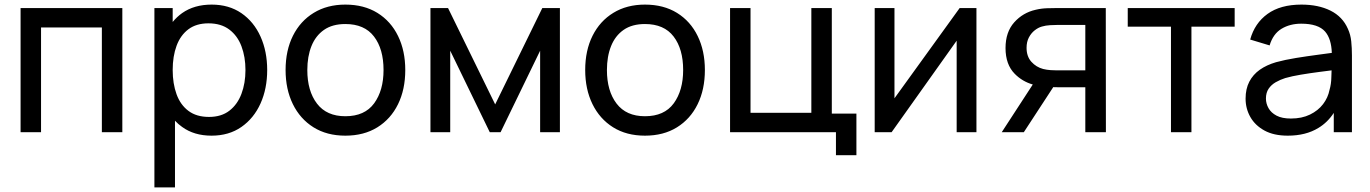

<svg xmlns="http://www.w3.org/2000/svg" viewBox="-20 -575 5960 835"><path d="M69.5 0V-540H512V0H423V-455.5H158.5V0Z M900 15Q824 15 772 -23Q755 -35 741 -50V240H651.5V-540H731V-479.5Q749 -501.5 772 -518Q824.5 -555 900.5 -555Q975.5 -555 1029.8 -517.8Q1084 -480.5 1113 -416Q1142 -351.5 1142 -270.5Q1142 -189.5 1113 -125Q1084 -60.5 1029.8 -22.8Q975.5 15 900 15ZM889 -66.5Q942.5 -66.5 977.5 -93.5Q1012.5 -120.5 1030 -166.8Q1047.5 -213 1047.5 -270.5Q1047.5 -327.5 1030.2 -373.5Q1013 -419.5 977.2 -446.5Q941.5 -473.5 886.5 -473.5Q834 -473.5 799.5 -447.8Q765 -422 748 -376.2Q731 -330.5 731 -270.5Q731 -211.5 747.8 -165.2Q764.5 -119 799.5 -92.8Q834.5 -66.5 889 -66.5Z M1482 15Q1401.5 15 1343.2 -21.5Q1285 -58 1253.5 -122.5Q1222 -187 1222 -270.5Q1222 -355.5 1254 -419.5Q1286 -483.5 1344.5 -519.2Q1403 -555 1482 -555Q1563 -555 1621.5 -518.8Q1680 -482.5 1711.2 -418.2Q1742.5 -354 1742.5 -270.5Q1742.5 -186 1711 -121.8Q1679.5 -57.5 1621 -21.2Q1562.5 15 1482 15ZM1482 -69.5Q1566 -69.5 1607 -125.5Q1648 -181.5 1648 -270.5Q1648 -362 1606.5 -416.2Q1565 -470.5 1482 -470.5Q1425.5 -470.5 1389 -445Q1352.5 -419.5 1334.5 -374.5Q1316.5 -329.5 1316.5 -270.5Q1316.5 -179.5 1358.5 -124.5Q1400.5 -69.5 1482 -69.5Z M1852 0V-540H1928.5L2133.5 -121L2338.5 -540H2415V0H2329V-354.5L2157 0H2110L1938 -354.5V0Z M2785 15Q2704.5 15 2646.2 -21.5Q2588 -58 2556.5 -122.5Q2525 -187 2525 -270.5Q2525 -355.5 2557 -419.5Q2589 -483.5 2647.5 -519.2Q2706 -555 2785 -555Q2866 -555 2924.5 -518.8Q2983 -482.5 3014.2 -418.2Q3045.5 -354 3045.5 -270.5Q3045.5 -186 3014 -121.8Q2982.5 -57.5 2924 -21.2Q2865.5 15 2785 15ZM2785 -69.5Q2869 -69.5 2910 -125.5Q2951 -181.5 2951 -270.5Q2951 -362 2909.5 -416.2Q2868 -470.5 2785 -470.5Q2728.5 -470.5 2692 -445Q2655.5 -419.5 2637.5 -374.5Q2619.5 -329.5 2619.5 -270.5Q2619.5 -179.5 2661.5 -124.5Q2703.5 -69.5 2785 -69.5Z M3615.5 100V0H3155V-540H3244V-84.5H3508.5V-540H3597.5V-81H3704.5V100Z M4226.5 -540V0H4140.5V-398L3857.5 0H3784V-540H3870V-147.5L4153.5 -540Z M4700 0V-195.5H4583.5Q4572.5 -195.5 4560.5 -196L4432.5 0H4336.5L4471.5 -207.5Q4426 -220.5 4393 -254Q4353 -294.5 4353 -366Q4353 -435.5 4390.8 -477.8Q4428.5 -520 4484 -532.5Q4509 -538.5 4534.8 -539.2Q4560.5 -540 4578.5 -540H4789L4789.5 0ZM4577 -269H4700V-466.5H4577Q4565.5 -466.5 4546.8 -465.5Q4528 -464.5 4511 -459.5Q4495 -455 4479.8 -443Q4464.5 -431 4454.5 -412Q4444.5 -393 4444.5 -367Q4444.5 -329.5 4465.5 -306.2Q4486.5 -283 4516.5 -275Q4533 -271 4549.2 -270Q4565.5 -269 4577 -269Z M5072.5 0V-459H4884.5V-540H5349.5V-459H5161.5V0Z M5580.5 15Q5520 15 5479.2 -7.2Q5438.5 -29.5 5417.8 -66Q5397 -102.5 5397 -146Q5397 -188.5 5413.2 -219.8Q5429.5 -251 5459 -271.8Q5488.5 -292.5 5529.5 -304.5Q5568 -315 5615.8 -322.8Q5663.5 -330.5 5712.5 -337Q5743.5 -341 5772 -345Q5770 -406 5743 -437.5Q5713 -472 5639 -472Q5590 -472 5553.2 -449.8Q5516.5 -427.5 5501.5 -377.5L5417 -403Q5436.5 -474 5492.5 -514.5Q5548.5 -555 5640 -555Q5713.5 -555 5766.2 -528.8Q5819 -502.5 5842 -449.5Q5853.5 -424.5 5856.5 -395.2Q5859.5 -366 5859.5 -334V0H5780.5V-84Q5753.5 -42.5 5713.5 -18.5Q5659 15 5580.5 15ZM5594 -59.5Q5642 -59.5 5677.2 -76.8Q5712.5 -94 5734 -122.2Q5755.5 -150.5 5762 -184Q5769.5 -209 5770 -239.5Q5770.5 -256.5 5771 -269Q5743.5 -265.5 5716.5 -262Q5674.5 -256.5 5637 -250.2Q5599.5 -244 5569.5 -235.5Q5547.5 -228.5 5528.2 -217.5Q5509 -206.5 5497.2 -189.2Q5485.5 -172 5485.5 -146.5Q5485.5 -124.5 5496.8 -104.5Q5508 -84.5 5531.8 -72Q5555.5 -59.5 5594 -59.5Z"/></svg>

Font: Cns Manrope Med
Style: Regular
Weight: 500
Designer: Mikhail Sharanda
Foundry: Mikhail Sharanda
Version: Version 4.504